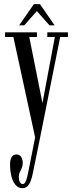

<svg xmlns="http://www.w3.org/2000/svg" viewBox="-20 -684 358 954"><path d="M91 251Q71.5 251 57.8 235.5Q44 220 37 193.2Q30 166.5 30 133Q30 109 38.2 96.2Q46.5 83.5 61.5 83.5Q77 83.5 85 95.5Q93 107.5 93 126.5Q93 140.5 88 151.2Q83 162 78.2 172Q73.5 182 73.5 195Q73.5 210.5 78.5 220.5Q83.5 230.5 93 230.5Q100.5 230.5 105.2 222.2Q110 214 113.8 200.2Q117.5 186.5 120.5 170.5L154.5 -1.5L46.5 -500H5V-523.5H163.5V-500H125.5L191 -172L252.5 -500H215V-523.5H317.5V-500H279L178.5 3.5L143 177Q139 198.5 132.5 215.2Q126 232 116 241.5Q106 251 91 251ZM75 -558 148.5 -663.5H178.5L251.5 -558H226L163 -629L100.5 -558Z"/></svg>

Font: Imbue 48pt
Style: Regular
Weight: 400
Designer: Tyler Finck
Foundry: Etcetera Type Company
Version: Version 1.102